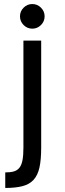

<svg xmlns="http://www.w3.org/2000/svg" viewBox="-20 -731 320 951"><path d="M6 123Q32 123 49 118Q66 113 76.5 99.5Q87 86 91.5 62Q96 38 96 0V-530H184V0Q184 60 175.5 98.5Q167 137 146.5 159.5Q126 182 91.5 191Q57 200 6 200ZM140 -589Q115 -589 97 -607Q79 -625 79 -650Q79 -675 97 -693Q115 -711 140 -711Q165 -711 183 -693Q201 -675 201 -650Q201 -625 183 -607Q165 -589 140 -589Z"/></svg>

Font: Golos UI VF
Style: Regular
Weight: 400
Designer: A.Korolkova, Vitaly Kuzmin
Foundry: ParaType Ltd
Version: Version 2.000